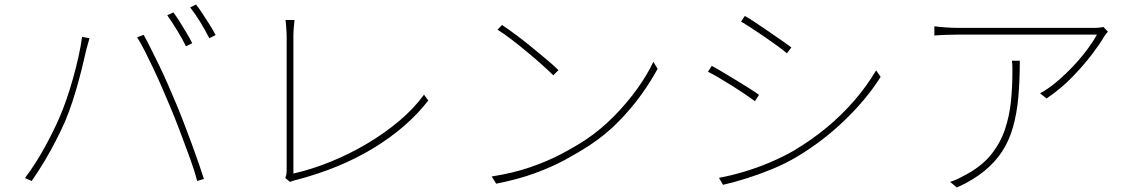

<svg xmlns="http://www.w3.org/2000/svg" viewBox="-20 -816 5040 854"><path d="M751 -761Q764 -744 779 -720Q794 -696 809 -671Q824 -646 835 -624L807 -610Q793 -640 768.5 -680Q744 -720 724 -748ZM852 -796Q866 -778 882 -753.5Q898 -729 913.5 -704.5Q929 -680 939 -660L911 -646Q894 -680 871 -717.5Q848 -755 826 -783ZM243 -290Q259 -326 275 -372Q291 -418 305 -468Q319 -518 329.5 -565.5Q340 -613 345 -652L378 -646Q376 -638 374 -631.5Q372 -625 370 -617.5Q368 -610 365 -600Q360 -580 351.5 -542.5Q343 -505 330.5 -459Q318 -413 302.5 -365Q287 -317 269 -275Q250 -232 227 -187.5Q204 -143 177.5 -98.5Q151 -54 121 -11L91 -24Q139 -88 178.5 -160Q218 -232 243 -290ZM735 -346Q719 -384 701 -425.5Q683 -467 663.5 -508.5Q644 -550 625.5 -586.5Q607 -623 590 -650L619 -661Q633 -636 650.5 -601Q668 -566 687.5 -526Q707 -486 726 -442.5Q745 -399 763 -356Q780 -316 797.5 -270Q815 -224 832 -178.5Q849 -133 863 -92Q877 -51 887 -20L857 -11Q846 -54 825 -112Q804 -170 780.5 -232Q757 -294 735 -346Z M1249 -24Q1251 -29 1253 -37Q1255 -45 1255 -57Q1255 -69 1255 -112Q1255 -155 1255 -216.5Q1255 -278 1255 -346.5Q1255 -415 1255 -479Q1255 -543 1255 -591Q1255 -639 1255 -658Q1255 -666 1254 -680.5Q1253 -695 1252 -708.5Q1251 -722 1250 -727H1290Q1289 -719 1287 -696Q1285 -673 1285 -659Q1285 -642 1285 -602Q1285 -562 1285 -507.5Q1285 -453 1285 -392Q1285 -331 1285 -272Q1285 -213 1285 -163.5Q1285 -114 1285 -82Q1285 -50 1285 -44Q1368 -63 1451.5 -97Q1535 -131 1612.5 -177Q1690 -223 1755.5 -278Q1821 -333 1866 -395L1885 -369Q1793 -250 1642.5 -158Q1492 -66 1295 -15Q1289 -14 1282.5 -11.5Q1276 -9 1270 -7Z M2213 -705Q2240 -687 2275 -661Q2310 -635 2346 -605.5Q2382 -576 2413.5 -549.5Q2445 -523 2464 -504L2441 -481Q2423 -499 2393 -526Q2363 -553 2327.5 -582.5Q2292 -612 2257 -639Q2222 -666 2193 -684ZM2167 -31Q2263 -46 2339.5 -72.5Q2416 -99 2476.5 -131Q2537 -163 2583 -193Q2652 -239 2711 -299Q2770 -359 2815 -422Q2860 -485 2886 -541L2905 -510Q2875 -454 2831 -393Q2787 -332 2730.5 -274.5Q2674 -217 2603 -170Q2554 -138 2494 -105.5Q2434 -73 2359 -45.5Q2284 -18 2187 1Z M3293 -745Q3313 -734 3342 -714.5Q3371 -695 3402.5 -673.5Q3434 -652 3460.5 -633.5Q3487 -615 3500 -605L3480 -579Q3465 -592 3439 -611Q3413 -630 3382.5 -651Q3352 -672 3323.5 -690.5Q3295 -709 3276 -720ZM3178 -25Q3232 -35 3290.5 -52.5Q3349 -70 3405.5 -94Q3462 -118 3509 -145Q3590 -193 3658 -249.5Q3726 -306 3781 -370Q3836 -434 3877 -503L3897 -474Q3836 -377 3739 -283Q3642 -189 3525 -119Q3475 -89 3417 -65Q3359 -41 3302 -23Q3245 -5 3196 6ZM3146 -523Q3165 -513 3195 -495Q3225 -477 3257 -457.5Q3289 -438 3316 -421Q3343 -404 3356 -394L3338 -366Q3322 -378 3295.5 -396Q3269 -414 3238 -433.5Q3207 -453 3178 -470Q3149 -487 3129 -497Z M4908 -675Q4904 -671 4900 -666Q4896 -661 4892 -655Q4876 -626 4839.5 -577.5Q4803 -529 4751.5 -475.5Q4700 -422 4635 -378L4606 -401Q4645 -422 4683.5 -455Q4722 -488 4756.5 -525Q4791 -562 4817.5 -598Q4844 -634 4859 -662Q4842 -662 4802 -662Q4762 -662 4708 -662Q4654 -662 4593 -662Q4532 -662 4472.5 -662Q4413 -662 4363 -662Q4313 -662 4280.5 -662Q4248 -662 4241 -662Q4216 -662 4187.5 -661Q4159 -660 4136 -658V-699Q4159 -696 4187.5 -694Q4216 -692 4241 -692Q4248 -692 4281 -692Q4314 -692 4364 -692Q4414 -692 4473.5 -692Q4533 -692 4593 -692Q4653 -692 4706.5 -692Q4760 -692 4798 -692Q4836 -692 4851 -692Q4856 -692 4862.5 -692.5Q4869 -693 4876 -694Q4883 -695 4888 -696ZM4516 -546Q4516 -458 4509.5 -385Q4503 -312 4486 -251.5Q4469 -191 4437.5 -142.5Q4406 -94 4356.5 -54Q4307 -14 4236 18L4206 -7Q4223 -12 4244.5 -22.5Q4266 -33 4280 -41Q4349 -79 4389.5 -130Q4430 -181 4450 -240.5Q4470 -300 4476.5 -364Q4483 -428 4483 -491Q4483 -504 4483 -517.5Q4483 -531 4481 -546Z"/></svg>

Font: Noto Sans JP Thin Thin
Style: Regular
Weight: 250
Version: Version 2.004-H2;hotconv 1.0.118;makeotfexe 2.5.65603